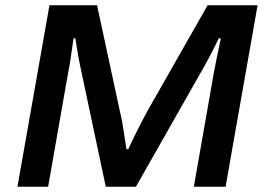

<svg xmlns="http://www.w3.org/2000/svg" viewBox="-20 -706 1011 726"><path d="M46 0 167 -686H347L434 -282Q439 -264 443 -239Q447 -214 451 -188.5Q455 -163 458 -142H465Q474 -162 486.5 -187.5Q499 -213 512 -238Q525 -263 535 -282L765 -686H954L833 0H713L790 -439Q794 -458 798.5 -481.5Q803 -505 808 -527Q813 -549 815 -561H807Q801 -548 792 -530Q783 -512 774 -495Q765 -478 758 -465L494 0H380L282 -462Q277 -486 272.5 -514.5Q268 -543 265 -561H258Q256 -545 252.5 -522.5Q249 -500 246 -478Q243 -456 239 -439L162 0Z"/></svg>

Font: Archivo SemiExpanded Medium
Style: Italic
Weight: 500
Width: 6
Italic angle: -10°
Designer: Hector Gatti
Foundry: Omnibus-Type
Version: Version 2.001